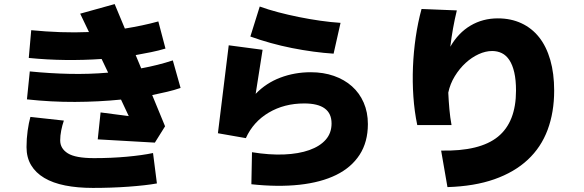

<svg xmlns="http://www.w3.org/2000/svg" viewBox="-20 -829 2860 941"><path d="M573 -341Q464 -330 347.5 -329.5Q231 -329 112 -342L126 -479Q226 -469 322 -467Q418 -465 510 -473L478 -540Q391 -534 301.5 -535Q212 -536 121 -545L133 -681Q205 -674 276 -671.5Q347 -669 416 -672L373 -762L542 -809L592 -689Q635 -696 675.5 -704.5Q716 -713 756 -724L791 -591Q758 -581 721 -573.5Q684 -566 645 -559L672 -494Q754 -509 827 -533L865 -398Q833 -387 798.5 -379Q764 -371 726 -363L789 -210L739 -130L459 -146L473 -278L611 -260ZM293 -238Q285 -215 280 -189.5Q275 -164 275 -141Q275 -101 312.5 -77.5Q350 -54 441 -54Q526 -54 602 -61Q678 -68 730 -79L749 70Q722 75 686 79Q650 83 609 86Q568 89 523.5 90.5Q479 92 435 92Q360 92 299.5 80Q239 68 197 43Q155 18 132.5 -19.5Q110 -57 110 -108Q110 -150 115.5 -188.5Q121 -227 129 -256Z M1253 -797Q1294 -782 1343.5 -769Q1393 -756 1445 -745.5Q1497 -735 1549.5 -727.5Q1602 -720 1649 -717L1615 -566Q1568 -569 1516 -576Q1464 -583 1411 -593.5Q1358 -604 1306 -618.5Q1254 -633 1207 -650ZM1267 -585 1233 -369Q1284 -422 1354 -448.5Q1424 -475 1503 -475Q1565 -475 1616.5 -457Q1668 -439 1705 -406Q1742 -373 1762.5 -326Q1783 -279 1783 -221Q1783 -133 1742.5 -70.5Q1702 -8 1627.5 28.5Q1553 65 1447.5 76.5Q1342 88 1212 74L1215 -83Q1301 -69 1372.5 -72Q1444 -75 1496 -93.5Q1548 -112 1576.5 -144.5Q1605 -177 1605 -224Q1605 -322 1471 -322Q1373 -322 1297 -277Q1221 -232 1185 -152L1048 -176L1101 -607Z M2025 -216Q2011 -283 2006 -355.5Q2001 -428 2004 -501.5Q2007 -575 2017.5 -647Q2028 -719 2046 -785L2219 -778Q2198 -692 2187 -600Q2226 -668 2286 -703.5Q2346 -739 2420 -739Q2484 -739 2535.5 -715Q2587 -691 2622.5 -646Q2658 -601 2677 -535Q2696 -469 2696 -385Q2696 -279 2664 -193Q2632 -107 2566.5 -46Q2501 15 2403 49.5Q2305 84 2173 88L2142 -91Q2332 -87 2420.5 -159Q2509 -231 2509 -385Q2509 -437 2500.5 -474Q2492 -511 2476.5 -534.5Q2461 -558 2439.5 -568.5Q2418 -579 2392 -579Q2360 -579 2326 -563.5Q2292 -548 2262 -520.5Q2232 -493 2209 -455.5Q2186 -418 2177 -375Q2179 -333 2182.5 -293.5Q2186 -254 2193 -216Z"/></svg>

Font: OA Gothic ExtraBold
Style: Regular
Weight: 800
Designer: Choi Chi-young, Lee Jaesang, Lee Juhyun, Han Dohee
Foundry: DDUNGSANG CORP.
Version: Version 1.000;Build 20210203